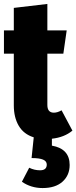

<svg xmlns="http://www.w3.org/2000/svg" viewBox="-22 -687 387 973"><path d="M331 149Q331 201 295 233.5Q259 266 194 266Q135 266 89 234L126 163Q152 176 181 176Q215 176 215 147Q215 130 196.5 122Q178 114 138 114L149 9Q98 -7 73 -49.5Q48 -92 48 -153V-415H-2V-533H48V-647L218 -667V-533H316L299 -415H218V-155Q218 -116 251 -116Q269 -116 290 -128L345 -25Q304 9 241 16V51Q331 67 331 149Z"/></svg>

Font: Fira Sans Compressed ExtraBold
Style: Regular
Weight: 800
Width: 1
Designer: bBox Type GmbH & Carrois Corporate GbR & Edenspiekermann AG
Foundry: bBox Type GmbH & Carrois Corporate GbR & Edenspiekermann AG
Version: Version 4.301